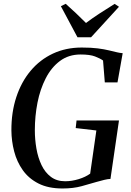

<svg xmlns="http://www.w3.org/2000/svg" viewBox="-20 -1008 708 1036"><path d="M317.5 9Q240.5 9 187.8 -17.8Q135 -44.5 103 -89.8Q71 -135 56.5 -190.8Q42 -246.5 41.5 -304Q41 -402 68 -484Q95 -566 145.2 -626Q195.5 -686 265.5 -718.8Q335.5 -751.5 421 -751.5Q471.5 -751.5 507 -747Q542.5 -742.5 567.8 -736.2Q593 -730 613 -725.5Q620 -724 626.8 -722.8Q633.5 -721.5 642 -721L614 -563.5H545.5L536 -681.5Q520 -693 492.5 -703.5Q465 -714 415 -714Q350.5 -714 303.8 -679.2Q257 -644.5 226.8 -585.5Q196.5 -526.5 182.2 -453.8Q168 -381 168 -305.5Q168 -255.5 176.5 -206.5Q185 -157.5 204 -117.5Q223 -77.5 254.5 -53.8Q286 -30 331.5 -30Q367.5 -30 404.8 -41.5Q442 -53 466.5 -71L500 -304L388.5 -317L393 -358H622L576 -42.5Q561 -42 542.8 -37.5Q524.5 -33 501.5 -26.5Q466 -16 420.8 -3.5Q375.5 9 317.5 9ZM398 -807 308.5 -974.5 334.5 -987.5Q362.5 -962.5 390.2 -936.5Q418 -910.5 444 -884Q479 -910.5 518 -935.8Q557 -961 598.5 -987L622 -971.5L471.5 -807Z"/></svg>

Font: Merriweather 96pt Medium
Style: Italic
Weight: 500
Italic angle: -7.8°
Version: Version 2.101